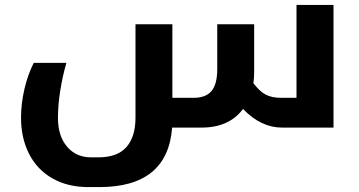

<svg xmlns="http://www.w3.org/2000/svg" viewBox="-20 -515 1451 775"><path d="M761.2 -120.1Q811 -120.1 834 -147.9Q856.9 -175.8 856.9 -235.8V-417H1005.9V-224.1Q1005.9 -199.7 1002.9 -179.2Q1027.8 -146 1052.5 -133.1Q1077.1 -120.1 1115.2 -120.1H1176.8V-495.1H1326.2V0H1118.2Q1033.2 0 960.9 -75.2Q904.8 0 793.9 0H674.8Q656.7 240.2 380.9 240.2H336.9Q253.4 240.2 191.7 205.1Q129.9 169.9 97.4 106.2Q64.9 42.5 64.9 -40Q64.9 -96.7 78.6 -155.5Q92.3 -214.4 116.2 -261.2H248Q232.4 -207.5 223.1 -148.7Q213.9 -89.8 213.9 -39.1Q213.9 33.7 250.5 76.9Q287.1 120.1 347.2 120.1H377Q454.1 120.1 490.5 78.4Q526.9 36.6 526.9 -39.1V-417H675.8V-120.1Z"/></svg>

Font: Droid Arabic Kufi
Style: Bold
Weight: 700
Designer: Pascal Zoghbi
Foundry: Irfont.ir
Version: Version 1.00 February 28, 2013, initial release